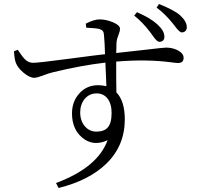

<svg xmlns="http://www.w3.org/2000/svg" viewBox="-20 -859 984 960"><path d="M273 81 260 56Q468 -21 518 -158Q447 -125 392 -170Q340 -213 340 -292Q340 -350 375 -390Q412 -433 471 -433Q490 -433 512 -428Q511 -453 508 -522Q507 -538 507 -546Q386 -532 242 -497Q222 -492 193.5 -481Q165 -470 151 -470Q128 -470 97 -496Q69 -520 60 -543Q52 -562 50 -603L69 -610Q70 -608 73 -604Q93 -574 104 -563Q123 -545 144 -545Q166 -544 339 -567Q458 -583 505 -588Q504 -638 500 -683Q499 -698 494 -704Q489 -710 477 -714Q464 -718 420 -720Q414 -721 411 -721L409 -741Q451 -762 477 -762Q510 -762 544 -748Q580 -733 580 -715Q580 -703 572 -683Q564 -663 563 -651Q562 -644 562 -623Q561 -604 561 -594Q627 -601 714 -611Q798 -621 811 -621Q841 -621 868 -608Q898 -592 898 -570Q898 -544 870 -544Q862 -544 839 -547Q714 -564 561 -551Q561 -527 561 -476Q562 -422 562 -397Q604 -354 604 -262Q604 -130 511 -40Q425 43 273 81ZM462 -201Q501 -201 519 -222Q538 -244 538 -294Q538 -341 517 -367Q497 -392 463 -392Q427 -392 403 -364Q381 -336 381 -297Q381 -255 404 -228Q427 -201 462 -201ZM776 -650Q765 -650 744 -680Q736 -692 731 -698Q693 -748 651 -781L665 -798Q732 -769 767 -737Q802 -705 802 -676Q802 -650 776 -650ZM889 -697Q878 -697 857 -725Q848 -737 843 -743Q804 -791 763 -821L775 -839Q852 -808 880 -783Q914 -752 914 -723Q914 -711 907 -704Q900 -697 889 -697Z"/></svg>

Font: Cactus Classical Serif
Style: Regular
Weight: 400
Designer: Henry Chan (via Glyphwiki)、田海東、宇文滿月
Foundry: Moonlit Owen
Version: Version 1.000